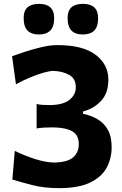

<svg xmlns="http://www.w3.org/2000/svg" viewBox="-20 -961 630 994"><path d="M285 13Q207.5 13 145.2 -3.2Q83 -19.5 44 -31.5L56.5 -180Q107.5 -154.5 163.8 -137Q220 -119.5 263 -119.5Q332 -121.5 360 -147.5Q388 -173.5 388 -214Q388 -261.5 354.5 -281Q321 -300.5 255 -301.5Q229 -301.5 209.2 -300.5Q189.5 -299.5 169.5 -296V-422.5Q185 -419 201.8 -418Q218.5 -417 241.5 -417Q309 -418.5 340.8 -445Q372.5 -471.5 372.5 -509Q372.5 -553 339.5 -572.5Q306.5 -592 256 -594Q239 -594 208 -585.5Q177 -577 138.8 -561.2Q100.5 -545.5 62.5 -524.5L42.5 -670Q71 -680.5 112.5 -694Q154 -707.5 197.5 -717.5Q241 -727.5 277 -727.5Q409 -727.5 475 -677.5Q541 -627.5 541 -548.5Q541 -479.5 503.5 -439Q466 -398.5 410 -384V-372Q451 -363.5 484.5 -344Q518 -324.5 538 -289.5Q558 -254.5 558 -198.5Q558 -141 532.2 -93Q506.5 -45 446.8 -16Q387 13 285 13ZM408.5 -782.5Q370.5 -782.5 350.2 -802.5Q330 -822.5 330 -868.5Q330 -941 409.5 -941Q488 -941 488 -867Q488 -822.5 467.5 -802.5Q447 -782.5 408.5 -782.5ZM181 -782.5Q143 -782.5 122.8 -802.5Q102.5 -822.5 102.5 -868.5Q102.5 -941 182 -941Q260.5 -941 260.5 -867Q260.5 -822.5 240 -802.5Q219.5 -782.5 181 -782.5Z"/></svg>

Font: Commissioner Flair
Style: Bold
Weight: 700
Designer: Kostas Bartsokas
Foundry: Kostas Bartsokas
Version: Version 1.000; ttfautohint (v1.8.3)